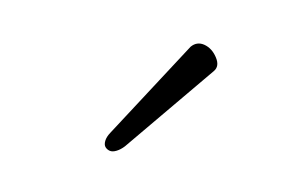

<svg xmlns="http://www.w3.org/2000/svg" viewBox="-37 -747 479 311"><g transform="rotate(10 202.5 -591.5)"><path d="M180.2 -504.9Q174.3 -498.5 168 -495.4Q161.6 -492.2 157 -493.4Q152.3 -494.6 149.4 -498Q146.5 -501.5 147.2 -508.1Q147.9 -514.6 152.8 -522L256.8 -682.1Q265.6 -692.4 278.6 -689Q291.5 -685.5 300 -672.4Q308.6 -659.2 300.8 -649.9Z"/></g></svg>

Font: Junicode SmCond
Style: Italic
Weight: 400
Width: 4
Italic angle: -11°
Designer: Peter S. Baker
Version: Version 2.206